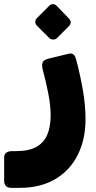

<svg xmlns="http://www.w3.org/2000/svg" viewBox="-68 -651 464 925"><path d="M-14 254Q-32 254 -40 244.5Q-48 235 -48 220V107Q-48 92 -37.5 84.5Q-27 77 -9 77H10Q71 77 107.5 56.5Q144 36 160 -2.5Q176 -41 176 -95Q176 -143 164.5 -201.5Q153 -260 137 -319Q132 -344 139 -353.5Q146 -363 164 -368L258 -391Q276 -396 285 -389.5Q294 -383 299 -363Q317 -297 330.5 -221.5Q344 -146 344 -76Q344 20 307 94.5Q270 169 199 211.5Q128 254 27 254ZM206 -467Q199 -460 187.5 -460.5Q176 -461 169 -468L110 -527Q102 -535 102 -545.5Q102 -556 110 -564L169 -623Q176 -631 187 -631Q198 -631 205 -623L262 -564Q282 -544 265 -526Z"/></svg>

Font: Rubik ExtraBold
Style: Italic
Weight: 800
Italic angle: -12°
Designer: Hubert and Fischer
Foundry: Hubert and Fischer
Version: Version 2.300;gftools[0.9.30]